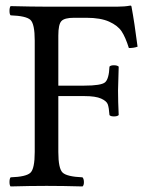

<svg xmlns="http://www.w3.org/2000/svg" viewBox="-20 -669 525 691"><path d="M283.2 -323.2H189.9V-122.1Q189.9 -62 205.6 -47.6Q221.2 -33.2 276.9 -30.8Q281.7 -25.9 282 -13.9Q282.2 -2 276.9 2Q207 0 147.9 0Q87.9 0 18.1 2Q14.2 -2 14.2 -13.9Q14.2 -25.9 18.1 -30.8Q74.2 -32.7 89.6 -47.4Q105 -62 105 -122.1V-522.9Q105 -583 89.6 -597.4Q74.2 -611.8 18.1 -613.8Q14.2 -617.7 14.2 -629.9Q14.2 -642.1 18.1 -647Q98.1 -645 147 -645H402.3Q428.7 -645 449.2 -648.9Q452.6 -648.9 453.1 -646Q463.9 -588.4 475.1 -501Q461.9 -496.1 443.8 -496.1Q431.6 -535.2 417.7 -556.2Q403.8 -577.1 372.8 -591.1Q341.8 -605 291 -605H246.1Q211.9 -605 200.9 -593Q189.9 -581.1 189.9 -541V-360.8H283.2Q344.2 -360.8 358.2 -372.8Q372.1 -384.8 374 -429.2Q377.9 -434.1 389.9 -434.1Q401.9 -434.1 407.2 -429.2Q405.3 -377.4 404.8 -342.8Q404.8 -304.7 407.2 -254.9Q402.3 -250 390.1 -250Q377.9 -250 374 -254.9Q372.1 -281.7 367.9 -293.5Q363.8 -305.2 344 -314.2Q324.2 -323.2 283.2 -323.2Z"/></svg>

Font: Linux Libertine O
Style: Regular
Weight: 400
Designer: Philipp H. Poll
Foundry: Philipp H. Poll
Version: Version 5.3.0